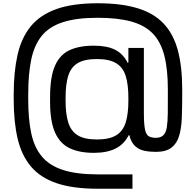

<svg xmlns="http://www.w3.org/2000/svg" viewBox="-20 -913 1200 1177"><path d="M579 244Q427 244 327 210Q227 176 169.5 107.5Q112 39 88 -63.5Q64 -166 64 -303V-335Q64 -472 87.5 -576.5Q111 -681 168.5 -751.5Q226 -822 326 -857.5Q426 -893 579 -893Q724 -893 823.5 -862.5Q923 -832 983 -768.5Q1043 -705 1070 -605Q1097 -505 1097 -365V-333Q1097 -255 1094.5 -190.5Q1092 -126 1078 -79.5Q1064 -33 1030.5 -7.5Q997 18 935 18Q897 18 864 11Q831 4 807.5 -18Q784 -40 773 -84H769Q741 -29 688.5 -2.5Q636 24 555 24Q468 24 408 -4Q348 -32 317.5 -100.5Q287 -169 287 -289V-319Q287 -439 316 -507.5Q345 -576 404.5 -604.5Q464 -633 555 -633Q636 -633 685.5 -608Q735 -583 762 -529H767V-619H862V-220Q862 -151 869 -119Q876 -87 891.5 -78Q907 -69 933 -68Q965 -68 981 -83.5Q997 -99 1002.5 -132Q1008 -165 1008.5 -215.5Q1009 -266 1009 -333V-365Q1009 -489 987 -573.5Q965 -658 915.5 -708.5Q866 -759 783 -781.5Q700 -804 579 -804Q448 -804 364 -776.5Q280 -749 234.5 -691.5Q189 -634 171 -545.5Q153 -457 153 -335V-303Q153 -181 172 -94Q191 -7 238 48Q285 103 368 129.5Q451 156 579 156H792V244ZM574 -58Q650 -58 692 -83.5Q734 -109 750.5 -162Q767 -215 767 -296V-312Q767 -395 750.5 -447.5Q734 -500 692 -525.5Q650 -551 574 -551Q497 -551 455.5 -525.5Q414 -500 398 -447.5Q382 -395 382 -312V-296Q382 -215 398.5 -162Q415 -109 456.5 -83.5Q498 -58 574 -58Z"/></svg>

Font: Matangi SemiBold
Style: Regular
Weight: 600
Designer: Prashant Pant
Foundry: The Graphic Ant
Version: Version 3.002